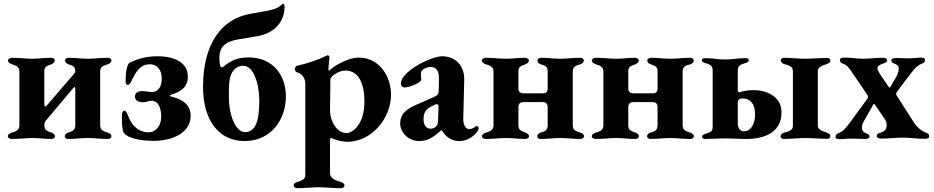

<svg xmlns="http://www.w3.org/2000/svg" viewBox="-20 -728 4914 1010"><path d="M41 3C81 3 115 -2 150 -2C185 -2 212 3 252 3C260 3 269 -3 269 -11C269 -21 260 -27 249 -31C230 -38 213 -42 213 -69C213 -81 217 -90 225 -98L368 -268C369 -269 370 -270 371 -270C374 -270 376 -267 376 -262V-69C376 -42 360 -37 340 -31C329 -27 321 -22 321 -11C321 -2 330 3 337 3C377 3 407 -2 442 -2C477 -2 509 3 549 3C556 3 566 -2 566 -11C566 -22 557 -27 546 -31C526 -37 507 -42 507 -69V-352C507 -379 525 -383 545 -389C556 -393 566 -399 566 -410C566 -418 556 -424 548 -424C508 -424 477 -419 442 -419C407 -419 379 -424 339 -424C331 -424 322 -418 322 -410C322 -399 331 -393 342 -389C362 -383 376 -379 376 -352C376 -347 371 -343 368 -338L227 -174C224 -170 221 -168 219 -168C215 -168 213 -173 213 -182V-352C213 -379 229 -382 248 -389C259 -393 268 -400 268 -410C268 -418 259 -424 251 -424C211 -424 185 -419 150 -419C115 -419 82 -424 42 -424C34 -424 22 -418 22 -410C22 -399 34 -393 45 -389C65 -383 82 -378 82 -351V-70C82 -42 64 -37 44 -31C33 -27 21 -22 21 -11C21 -2 33 3 41 3Z M788 13C887 13 983 -29 983 -119C983 -179 936 -208 880 -220C871 -222 874 -228 881 -230C923 -243 968 -265 968 -325C968 -399 899 -432 807 -432C738 -432 693 -412 665 -400C643 -391 641 -325 641 -306C641 -292 640 -282 653 -282C666 -282 676 -314 686 -331C710 -371 731 -390 770 -390C802 -390 831 -364 831 -315C831 -274 814 -244 779 -244C758 -244 744 -249 730 -249C706 -249 690 -241 690 -219C690 -197 714 -190 729 -190C749 -190 765 -198 776 -198C815 -198 828 -158 828 -113C828 -65 798 -32 762 -32C729 -32 683 -46 655 -116C650 -130 641 -146 636 -146C627 -146 621 -136 621 -118C621 -95 621 -69 627 -39C637 -1 723 13 788 13Z M1267 14C1405 14 1484 -98 1484 -222C1484 -320 1426 -426 1286 -426C1220 -426 1184 -401 1157 -378C1154 -375 1150 -374 1147 -374C1142 -374 1139 -378 1138 -384C1121 -478 1160 -508 1234 -521L1330 -537C1438 -555 1477 -627 1477 -693C1477 -698 1475 -708 1470 -708C1469 -708 1467 -708 1466 -707C1444 -688 1435 -679 1362 -667L1300 -656C1140 -629 1048 -492 1048 -270C1048 -99 1128 14 1267 14ZM1269 -33C1220 -33 1184 -121 1184 -217C1184 -272 1183 -315 1200 -345C1213 -369 1235 -382 1260 -382C1312 -382 1344 -292 1344 -196C1344 -97 1326 -33 1269 -33Z M1545 262C1585 262 1619 257 1654 257C1689 257 1735 262 1775 262C1783 262 1792 256 1792 248C1792 238 1783 232 1770 228C1736 218 1716 209 1716 181V15C1716 7 1717 -3 1720 -3C1745 9 1783 18 1806 18C1935 18 2037 -106 2037 -230C2037 -327 1975 -425 1868 -425C1805 -425 1729 -375 1710 -355C1709 -356 1708 -361 1708 -367C1708 -385 1713 -414 1713 -425C1713 -431 1711 -437 1704 -437C1699 -437 1692 -432 1687 -430C1648 -411 1589 -392 1543 -382C1536 -380 1532 -376 1532 -365C1532 -353 1536 -349 1544 -347C1570 -342 1586 -313 1586 -289V190C1586 212 1576 219 1548 228C1534 232 1525 237 1525 248C1525 257 1535 262 1545 262ZM1803 -28C1748 -28 1716 -98 1716 -146L1718 -310C1718 -327 1761 -357 1798 -357C1829 -357 1897 -340 1897 -194C1897 -68 1831 -28 1803 -28Z M2185 14C2225 14 2257 -2 2301 -43H2303C2329 -4 2357 14 2396 14C2426 14 2456 1 2480 -23C2492 -35 2498 -46 2498 -54C2498 -60 2492 -65 2486 -65C2484 -65 2482 -64 2480 -62C2470 -53 2460 -49 2447 -49C2429 -49 2416 -73 2417 -104L2422 -306C2424 -382 2377 -432 2306 -432C2249 -432 2089 -353 2089 -289C2089 -277 2097 -268 2107 -268C2137 -268 2196 -295 2196 -308C2196 -316 2194 -329 2194 -337C2194 -345 2195 -352 2200 -358C2209 -367 2229 -376 2246 -376C2276 -376 2290 -352 2289 -315L2288 -258C2288 -232 2285 -228 2259 -216L2170 -177C2113 -152 2085 -125 2085 -79C2085 -29 2131 14 2185 14ZM2245 -51C2228 -51 2208 -63 2208 -101C2208 -144 2226 -158 2265 -176C2270 -179 2274 -180 2277 -180C2282 -180 2287 -177 2287 -164L2284 -92C2284 -80 2281 -72 2277 -66C2268 -56 2259 -51 2245 -51Z M2515 -410C2515 -399 2527 -393 2538 -389C2558 -383 2576 -378 2576 -351V-70C2576 -42 2558 -37 2538 -31C2527 -27 2515 -22 2515 -11C2515 -2 2527 3 2535 3C2575 3 2609 -2 2644 -2C2679 -2 2706 3 2745 3C2753 3 2763 -3 2763 -11C2763 -21 2754 -27 2743 -31C2724 -38 2707 -42 2707 -69V-163C2707 -186 2719 -191 2736 -191H2833C2850 -191 2861 -186 2861 -163V-69C2861 -42 2846 -37 2826 -31C2815 -28 2806 -22 2806 -11C2806 -2 2815 3 2823 3C2863 3 2893 -2 2928 -2C2963 -2 2994 3 3034 3C3042 3 3052 -2 3052 -11C3052 -22 3042 -27 3031 -31C3011 -38 2993 -42 2993 -69V-352C2993 -379 3011 -384 3031 -389C3042 -392 3051 -399 3051 -410C3051 -419 3041 -424 3033 -424C2993 -424 2963 -419 2928 -419C2893 -419 2865 -424 2825 -424C2817 -424 2807 -419 2807 -410C2807 -399 2816 -393 2827 -389C2847 -382 2861 -379 2861 -352V-264C2861 -241 2849 -237 2833 -237H2737C2721 -237 2707 -241 2707 -264V-352C2707 -379 2723 -382 2742 -389C2753 -393 2762 -400 2762 -410C2762 -418 2752 -424 2744 -424C2704 -424 2679 -419 2644 -419C2609 -419 2576 -424 2536 -424C2528 -424 2515 -419 2515 -410Z M3093 -410C3093 -399 3105 -393 3116 -389C3136 -383 3154 -378 3154 -351V-70C3154 -42 3136 -37 3116 -31C3105 -27 3093 -22 3093 -11C3093 -2 3105 3 3113 3C3153 3 3187 -2 3222 -2C3257 -2 3284 3 3323 3C3331 3 3341 -3 3341 -11C3341 -21 3332 -27 3321 -31C3302 -38 3285 -42 3285 -69V-163C3285 -186 3297 -191 3314 -191H3411C3428 -191 3439 -186 3439 -163V-69C3439 -42 3424 -37 3404 -31C3393 -28 3384 -22 3384 -11C3384 -2 3393 3 3401 3C3441 3 3471 -2 3506 -2C3541 -2 3572 3 3612 3C3620 3 3630 -2 3630 -11C3630 -22 3620 -27 3609 -31C3589 -38 3571 -42 3571 -69V-352C3571 -379 3589 -384 3609 -389C3620 -392 3629 -399 3629 -410C3629 -419 3619 -424 3611 -424C3571 -424 3541 -419 3506 -419C3471 -419 3443 -424 3403 -424C3395 -424 3385 -419 3385 -410C3385 -399 3394 -393 3405 -389C3425 -382 3439 -379 3439 -352V-264C3439 -241 3427 -237 3411 -237H3315C3299 -237 3285 -241 3285 -264V-352C3285 -379 3301 -382 3320 -389C3331 -393 3340 -400 3340 -410C3340 -418 3330 -424 3322 -424C3282 -424 3257 -419 3222 -419C3187 -419 3154 -424 3114 -424C3106 -424 3093 -419 3093 -410Z M3688 -397C3720 -388 3729 -381 3729 -355V-61C3729 -36 3717 -32 3688 -23C3679 -21 3673 -14 3673 -8C3673 -2 3680 3 3687 3C3716 3 3763 0 3792 0C3833 0 3863 3 3905 3C4002 3 4091 -31 4091 -138C4091 -222 4010 -254 3944 -254C3919 -254 3887 -249 3873 -243C3872 -243 3871 -242 3870 -242C3865 -242 3861 -246 3861 -252V-355C3861 -381 3871 -388 3904 -397C3915 -400 3919 -405 3919 -410C3919 -418 3912 -422 3904 -422C3856 -422 3834 -415 3794 -415C3754 -415 3736 -422 3687 -422C3679 -422 3672 -418 3672 -410C3672 -405 3677 -400 3688 -397ZM4102 3C4142 3 4180 -2 4215 -2C4250 -2 4294 2 4333 2C4341 2 4348 -2 4348 -11C4348 -22 4341 -26 4330 -30C4295 -41 4282 -49 4282 -68V-352C4282 -370 4293 -380 4329 -391C4340 -395 4348 -399 4348 -410C4348 -419 4341 -423 4332 -423C4294 -423 4250 -419 4215 -419C4180 -419 4143 -424 4104 -424C4096 -424 4087 -419 4087 -411C4087 -401 4094 -394 4105 -391C4139 -383 4151 -375 4151 -352V-67C4151 -45 4137 -38 4104 -30C4093 -27 4086 -20 4086 -10C4086 -2 4095 3 4102 3ZM3861 -79V-188C3861 -195 3863 -202 3868 -205C3872 -209 3880 -210 3888 -210C3927 -210 3952 -181 3952 -126C3952 -67 3924 -37 3893 -37C3873 -37 3861 -55 3861 -79Z M4399 4C4434 2 4450 1 4469 1C4486 1 4496 3 4530 3C4539 3 4554 1 4554 -10C4554 -21 4543 -24 4532 -28C4519 -34 4514 -44 4514 -58C4514 -72 4523 -89 4528 -97L4575 -180C4576 -181 4580 -181 4581 -180L4632 -105C4643 -90 4644 -82 4644 -69C4644 -45 4631 -36 4615 -31C4601 -27 4592 -24 4592 -12C4592 -5 4600 1 4616 1C4661 1 4689 -4 4729 -4C4774 -4 4796 2 4844 2C4853 2 4868 1 4868 -10C4868 -22 4862 -27 4849 -31C4825 -40 4801 -61 4784 -89L4700 -221C4693 -230 4691 -235 4700 -247L4772 -343C4798 -377 4813 -387 4827 -392C4840 -397 4846 -402 4846 -413C4846 -424 4831 -425 4822 -425C4787 -423 4778 -421 4758 -421C4741 -421 4726 -422 4693 -423C4685 -423 4669 -420 4669 -410C4669 -398 4679 -396 4690 -391C4702 -386 4708 -379 4708 -368C4709 -355 4702 -338 4695 -324L4664 -271C4663 -268 4661 -267 4660 -267C4658 -267 4657 -269 4655 -271L4609 -338C4602 -350 4596 -361 4596 -369C4596 -383 4611 -388 4624 -393C4635 -398 4647 -400 4647 -411C4647 -422 4631 -424 4623 -424C4579 -424 4562 -419 4522 -419C4477 -419 4470 -425 4422 -425C4414 -425 4398 -424 4398 -413C4398 -401 4404 -396 4417 -392C4438 -384 4448 -368 4466 -342L4541 -231C4548 -220 4548 -215 4540 -205L4448 -79C4421 -43 4408 -34 4394 -29C4381 -24 4375 -19 4375 -7C4375 3 4390 4 4399 4Z"/></svg>

Font: EB Garamond
Style: Bold
Weight: 700
Designer: Georg Duffner and Octavio Pardo
Foundry: Georg Duffner
Version: Version 1.000;PS 001.000;hotconv 1.0.88;makeotf.lib2.5.64775